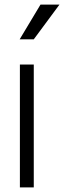

<svg xmlns="http://www.w3.org/2000/svg" viewBox="-20 -810 277 830"><path d="M126 -640 237 -790H155L65 -640ZM126 0V-531H66V0Z"/></svg>

Font: Plus Jakarta Sans Light
Style: Regular
Weight: 300
Designer: Gumpita Rahayu
Foundry: Tokotype
Version: Version 2.071;gftools[0.9.30]